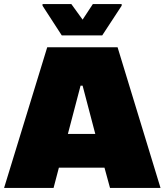

<svg xmlns="http://www.w3.org/2000/svg" viewBox="-27 -919 805 939"><path d="M-7 0 204 -688H548L758 0H511L484 -99H261L235 0ZM305 -264H439L377 -500H367ZM275 -746 181 -891V-899H322L377 -823L427 -899H568V-891L473 -746Z"/></svg>

Font: Saira SemiExpanded Black
Style: Regular
Weight: 900
Width: 6
Designer: Hector Gatti with collaboration of the Omnibus-Type team
Foundry: Omnibus-Type
Version: Version 1.101